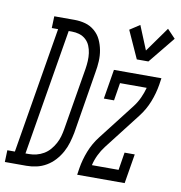

<svg xmlns="http://www.w3.org/2000/svg" viewBox="-152 -850 875 928"><g transform="rotate(10 285.5 -385.5)"><path d="M-67 0 -65 -58H-28L75 -677H44L46 -735H145Q173 -735 198.5 -728Q224 -721 244.5 -703.5Q265 -686 276 -662.5Q287 -639 292 -612.5Q297 -586 295.5 -558Q294 -530 289 -503L239 -197Q234 -172 227 -148Q220 -124 207.5 -101Q195 -78 177 -58Q159 -38 136 -24.5Q113 -11 88 -5.5Q63 0 39 0ZM24 -58H41Q59 -58 77.5 -62.5Q96 -67 113 -77Q130 -87 143 -102Q156 -117 165.5 -134.5Q175 -152 180 -170Q185 -188 188 -206L239 -512Q242 -531 243 -550.5Q244 -570 241.5 -588.5Q239 -607 232 -624Q225 -641 211.5 -653.5Q198 -666 180 -671.5Q162 -677 143 -677H127ZM475 -599 414 -734 463 -766 511 -649 598 -771 638 -729 532 -599ZM288 0 293 -33Q300 -76 316.5 -118Q333 -160 361 -196L499 -374Q516 -396 527.5 -421Q539 -446 546 -472H415L401 -385H351L375 -530H608L603 -497Q596 -454 579.5 -412Q563 -370 535 -334L397 -156Q380 -134 368 -109Q356 -84 350 -58H481L495 -145H545L521 0Z"/></g></svg>

Font: Iosevka Curly Slab LtEx
Style: Italic
Weight: 300
Width: 7
Italic angle: -9°
Monospace: yes
Designer: Belleve Invis
Foundry: Belleve Invis
Version: Version 11.1.0; ttfautohint (v1.8.3)